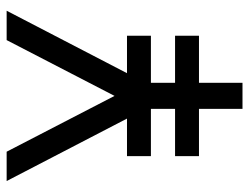

<svg xmlns="http://www.w3.org/2000/svg" viewBox="-106 -644 750 578"><g transform="rotate(-90 269.0 -355.0)"><path d="M88 -275.7H230.3V-203H88V-131H230.3V0H308.7V-131H450.5V-203H308.7V-275.7H450.5V-347.7H337.7L525.7 -710H437.3L269.3 -385.2L101.3 -710H13L201 -347.7H88Z"/></g></svg>

Font: Unageo Variable
Style: Regular
Weight: 300
Designer: Richard Sepsi
Foundry: Richard Sepsi
Version: Version 2.200